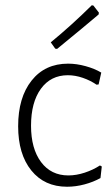

<svg xmlns="http://www.w3.org/2000/svg" viewBox="-20 -704 426 730"><path d="M365 -428 355 -383 347 -382Q324 -398 295 -408Q266 -418 238 -418Q173 -418 135.5 -366.5Q98 -315 98 -226Q98 -139 136 -88Q174 -37 240 -37Q270 -37 302 -47.5Q334 -58 360 -75L367 -71L362 -27Q335 -12 301.5 -3Q268 6 235 6Q149 6 99 -56Q49 -118 49 -224Q49 -333 100 -397.5Q151 -462 239 -462Q271 -462 305.5 -452.5Q340 -443 365 -428ZM335 -683 356 -656 355 -649Q307 -608 197 -518L190 -519L173 -543Q250 -606 329 -684Z"/></svg>

Font: Luna Sans Light
Style: Regular
Weight: 300
Designer: Juan Pablo del Peral
Foundry: Huerta Tipografica
Version: Version 2.001; ttfautohint (v1.5)